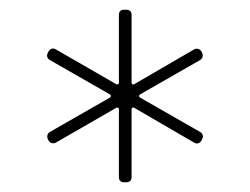

<svg xmlns="http://www.w3.org/2000/svg" viewBox="-20 -767 513 394"><path d="M234 -393H240C246 -393 250 -397 250 -403V-543C250 -546 253 -547 255 -546L379 -474C384 -471 390 -473 393 -478L395 -482C398 -487 396 -493 391 -496L267 -567C265 -568 265 -572 267 -573L391 -644C394 -646 396 -649 396 -653C396 -655 396 -656 395 -658L393 -662C391 -665 388 -667 384 -667C382 -667 381 -667 379 -666L255 -594C253 -593 250 -594 250 -597V-737C250 -743 246 -747 240 -747H234C228 -747 224 -743 224 -737V-597C224 -594 221 -593 219 -594L94 -666C89 -669 83 -667 80 -662L78 -658C75 -653 77 -647 82 -644L206 -573C208 -572 208 -568 206 -567L82 -496C79 -494 77 -491 77 -487C77 -485 77 -484 78 -482L80 -478C82 -475 85 -473 89 -473C91 -473 92 -473 94 -474L219 -546C221 -547 224 -546 224 -543V-403C224 -397 228 -393 234 -393Z"/></svg>

Font: Barlow Thin
Style: Regular
Weight: 250
Designer: Jeremy Tribby
Foundry: Tribby Type
Version: Version 1.422;hotconv 1.0.109;makeotfexe 2.5.65596